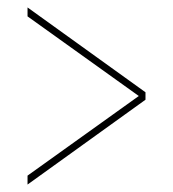

<svg xmlns="http://www.w3.org/2000/svg" viewBox="-20 -615 465 516"><path d="M54 -119 371 -347V-367L54 -595V-571L353 -357L54 -143Z"/></svg>

Font: Noto Serif Display ExtraCondensed
Style: Bold
Weight: 700
Width: 2
Designer: Monotype Design Team
Foundry: Monotype Imaging Inc.
Version: Version 2.009